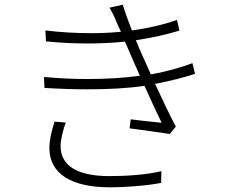

<svg xmlns="http://www.w3.org/2000/svg" viewBox="-20 -769 996 821"><path d="M213.1 -248.9C203.1 -215.9 191.1 -174 191.1 -136C191.1 -25.9 285.9 32 449.9 32C517 32 606.9 25.2 669 13.1L670.1 -36.9C602.3 -21 516 -16 447.1 -16C305 -16 239 -63.9 239 -144.9C239 -170.8 250 -214.1 261 -245ZM802.9 -498.9C759.9 -483 699.9 -464.1 625 -451C604 -497.2 587 -535.9 577.1 -557.9L561.1 -596.9C627.1 -606.9 696 -622.2 747.2 -638.1L736.9 -683.9C681.8 -664.1 611.2 -647.7 544 -638.8C530.2 -675.8 514.9 -713.8 505 -748.9L448.2 -736.2C458.1 -719.1 465.9 -704.9 476.9 -677.9C483 -664.1 489 -649.1 497.2 -633.2C457 -629.3 415.1 -627.1 370 -627.1C307.9 -627.1 241.8 -630.7 174 -638.8L176.8 -592C236.9 -585.9 296.9 -583.1 354 -583.1C411.2 -583.1 465.9 -585.9 513.8 -590.9C521 -576 528.1 -560 534.1 -545.1C545.1 -520.2 561.1 -484 578.1 -445C512.1 -436.1 435.7 -431.1 356.9 -431.1C294.7 -431.1 231.9 -433.9 168 -440L170.1 -393.1C231.2 -389.2 293 -387.1 354 -387.1C440 -387.1 524.1 -391 598 -402C623.9 -343 652 -283 671.2 -244C640.3 -247.9 590.2 -251.8 539.1 -258.9L534.1 -220.2C594.1 -212 663 -203.1 706 -196L731.9 -228C706 -274.9 674 -345.2 643.1 -410.2C714.1 -424 771 -439.3 813.9 -453.1Z"/></svg>

Font: Karasuma Gothic
Style: Light
Weight: 300
Designer: Rasmus Andersson / Ryoko Nishizuka
Foundry: rsms
Version: Version 1.00